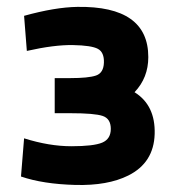

<svg xmlns="http://www.w3.org/2000/svg" viewBox="-20 -531 508 558"><path d="M184 -304Q237 -304 259 -311.5Q281 -319 282 -349Q283 -379 264.5 -389Q246 -399 192 -400Q138 -401 58 -383L50 -485Q140 -510 205 -511Q411 -514 411 -365Q411 -305 371 -263Q432 -225 429.5 -141.5Q427 -58 353 -21Q293 9 199 6.5Q105 4 41 -18L50 -129Q123 -106 187.5 -106Q252 -106 277 -116.5Q302 -127 302 -156.5Q302 -186 278.5 -194Q255 -202 184 -202H139V-304Z"/></svg>

Font: Titillium Web[RUS by Daymarius]
Style: Bold
Weight: 700
Designer: Cyrillization by Daymarius
Foundry: Cyrillization by Daymarius
Version: Version 1.002 September 11, 2018